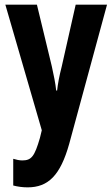

<svg xmlns="http://www.w3.org/2000/svg" viewBox="-20 -567 484 827"><path d="M3 -547 160 -6 152 27C129 106 116 124 76 124C64 124 50 121 37 117V232C56 237 77 240 99 240C188 240 240 188 278 53L441 -547H306L246 -281C235 -238 229 -205 226 -177H222C219 -208 211 -246 203 -282L139 -547Z"/></svg>

Font: Noto Sans Georgian ExtraCondensed Bold
Style: Regular
Weight: 700
Width: 2
Designer: Monotype Design Team, Akaki Razmadze
Foundry: Google LLC
Version: Version 2.005